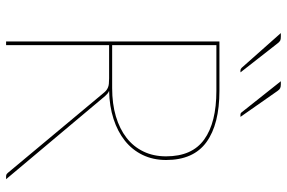

<svg xmlns="http://www.w3.org/2000/svg" viewBox="-176 -766 942 630"><g transform="rotate(90 295.0 -451.0)"><path d="M128 -348H269Q320.5 -348 361.8 -360.2Q403 -372.5 432.2 -395.2Q461.5 -418 477.2 -450.8Q493 -483.5 493 -525Q493 -610.5 437.5 -650.2Q382 -690 278 -690H128ZM568 0H560Q556 0 553.5 -0.8Q551 -1.5 547 -6L285 -320Q281 -325 276.8 -328.5Q272.5 -332 267.2 -334.2Q262 -336.5 254.8 -337.2Q247.5 -338 237 -338H128V0H116V-700H278Q387.5 -700 446.2 -657.5Q505 -615 505 -525Q505 -482.5 488.5 -448.2Q472 -414 442 -390Q412 -366 370.2 -352.5Q328.5 -339 278 -338Q283 -336 287 -332.8Q291 -329.5 295 -325ZM256.5 -901.5Q265 -901.5 269.5 -899.2Q274 -897 278.5 -890.5L363.5 -769H356.5Q351 -769 348.5 -773L246.5 -901.5ZM100.5 -901.5Q109 -901.5 113 -899.5Q117 -897.5 122.5 -890.5L217.5 -769H210.5Q206.5 -769 202.5 -773L88.5 -901.5Z"/></g></svg>

Font: Lato 2
Style: Regular
Weight: 100
Designer: Lukasz Dziedzic with Adam Twardoch and Botio Nikoltchev
Foundry: tyPoland Lukasz Dziedzic
Version: Version 2.015; 2015-08-06; http://www.latofonts.com/